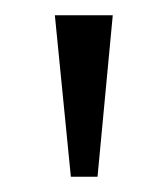

<svg xmlns="http://www.w3.org/2000/svg" viewBox="-20 -734 220 252"><path d="M73 -502 52 -714H128L108 -502Z"/></svg>

Font: Noto Serif Tamil Light
Style: Regular
Weight: 300
Designer: Indian Type Foundry, Tom Grace, and the Monotype Design Team
Foundry: Monotype Imaging Inc.
Version: Version 2.004; ttfautohint (v1.8.4.7-5d5b)